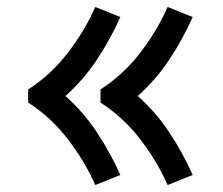

<svg xmlns="http://www.w3.org/2000/svg" viewBox="-20 -616 640 552"><path d="M462 -84Q446 -120 426 -153Q406 -186 382.5 -216.5Q359 -247 330.5 -273.5Q302 -300 269 -321V-359Q302 -380 330.5 -406.5Q359 -433 382.5 -463.5Q406 -494 426 -527Q446 -560 462 -596L534 -567Q506 -504 467 -445Q428 -386 376 -340Q428 -294 467 -235Q506 -176 534 -113ZM254 -84Q238 -120 218 -153Q198 -186 174.5 -216.5Q151 -247 122.5 -273.5Q94 -300 61 -321V-359Q94 -380 122.5 -406.5Q151 -433 174.5 -463.5Q198 -494 218 -527Q238 -560 254 -596L326 -567Q298 -504 259 -445Q220 -386 168 -340Q220 -294 259 -235Q298 -176 326 -113Z"/></svg>

Font: Iosevka HT Medium Extended
Style: Regular
Weight: 500
Width: 7
Monospace: yes
Designer: Belleve Invis
Foundry: Belleve Invis
Version: Version 32.3.0; ttfautohint (v1.8.4)